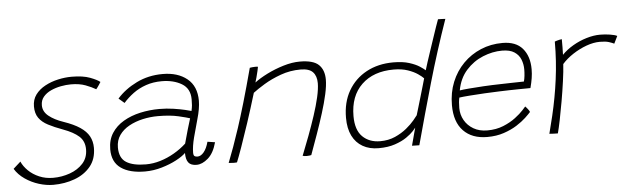

<svg xmlns="http://www.w3.org/2000/svg" viewBox="-81 -871 3555 1084"><g transform="rotate(-5 1696.0 -329.0)"><path d="M182 42Q143 42 101 29Q59 16 23 -8.8Q-13 -33.5 -33.5 -67.5Q-28.5 -72 -22.8 -77.2Q-17 -82.5 -11 -87.8Q-5 -93 0 -97.5Q5 -102 8 -105Q20 -77.5 45.2 -52.8Q70.5 -28 106.2 -12.8Q142 2.5 185 2.5Q234.5 2.5 280 -13.8Q325.5 -30 354.5 -62Q383.5 -94 383.5 -141.5Q383.5 -188 353 -215.5Q322.5 -243 263.5 -264.5Q215.5 -282 181.5 -299.8Q147.5 -317.5 129.5 -343Q111.5 -368.5 111.5 -408Q111.5 -447 132.2 -475Q153 -503 187 -521.2Q221 -539.5 260.5 -548.2Q300 -557 337.5 -557Q401.5 -557 441.8 -541.8Q482 -526.5 497.5 -513.5Q493.5 -506.5 488.2 -498.8Q483 -491 478.5 -484.8Q474 -478.5 470.5 -474.5Q447 -488.5 412.5 -501.5Q378 -514.5 330.5 -514.5Q303 -514.5 272.8 -508.8Q242.5 -503 216 -490.8Q189.5 -478.5 173 -458.8Q156.5 -439 156.5 -411Q156.5 -375 187.8 -349.8Q219 -324.5 270.5 -307Q327.5 -287.5 362.2 -264.2Q397 -241 412.8 -212Q428.5 -183 428.5 -146.5Q428.5 -83 394.2 -41.2Q360 0.5 303.8 21.2Q247.5 42 182 42Z M705 12Q618 12 568.8 -22.5Q519.5 -57 519.5 -129.5Q519.5 -182.5 544.2 -221Q569 -259.5 611.2 -284.2Q653.5 -309 706.5 -320.8Q759.5 -332.5 815.5 -332.5Q856 -332.5 894.5 -326.8Q933 -321 960.5 -314.5Q988 -308 995.5 -305.5Q999.5 -323 1000.8 -337Q1002 -351 1002 -371Q1002 -432 955.5 -459.8Q909 -487.5 842 -487.5Q793.5 -487.5 753 -473.5Q712.5 -459.5 680.2 -435.8Q648 -412 623 -383.5L591 -411Q635.5 -461.5 702.8 -494.5Q770 -527.5 851 -527.5Q936.5 -527.5 989.2 -484.8Q1042 -442 1042 -359.5Q1042 -338 1037.5 -311.8Q1033 -285.5 1024.5 -256.5Q1010 -206.5 997 -156Q984 -105.5 984 -70.5Q984 -55 990 -50.5Q996 -46 1007 -46Q1026 -46 1043 -66.5Q1060 -87 1070 -124.5L1112.5 -118Q1096 -57 1063 -28.5Q1030 0 998 0Q965.5 0 951.8 -17.8Q938 -35.5 938 -72.5Q921 -55 884 -35.2Q847 -15.5 800 -1.8Q753 12 705 12ZM713.5 -27.5Q754.5 -27.5 795.5 -40Q836.5 -52.5 874.5 -74.5Q912.5 -96.5 943.5 -125Q956 -171 965.2 -202.8Q974.5 -234.5 984 -265Q968 -270.5 920.2 -281.8Q872.5 -293 803.5 -293Q760 -293 717.5 -283.5Q675 -274 640 -254.8Q605 -235.5 584.2 -206Q563.5 -176.5 563.5 -136.5Q563.5 -76 602 -51.8Q640.5 -27.5 713.5 -27.5Z M1226 6Q1221.5 6.5 1216.8 6.8Q1212 7 1207.5 7Q1200.5 7 1193.2 6.2Q1186 5.5 1179 5Q1195.5 -37 1212 -82.5Q1228.5 -128 1247.8 -186.8Q1267 -245.5 1290.8 -326.2Q1314.5 -407 1344.5 -519.5Q1350 -520.5 1357.5 -521.5Q1365 -522.5 1374 -522.5Q1378 -522.5 1383 -522.5Q1388 -522.5 1391 -521.5Q1390.5 -515.5 1386.2 -498Q1382 -480.5 1377.2 -462Q1372.5 -443.5 1369 -434Q1397 -455.5 1441.2 -477.8Q1485.5 -500 1535.2 -515Q1585 -530 1628.5 -530Q1705 -530 1735.8 -500.2Q1766.5 -470.5 1766.5 -416Q1766.5 -382 1755.8 -333.5Q1745 -285 1727.2 -228.2Q1709.5 -171.5 1688.5 -112.5Q1667.5 -53.5 1647.5 1.5Q1643.5 2.5 1636.8 3.5Q1630 4.5 1622 4.5Q1615.5 4.5 1610 3.8Q1604.5 3 1598.5 1.5Q1619.5 -51 1640.8 -107.8Q1662 -164.5 1680 -219.2Q1698 -274 1708.8 -321Q1719.5 -368 1719.5 -400Q1719.5 -440.5 1698.5 -462.8Q1677.5 -485 1629 -485Q1569.5 -485 1515.8 -465.5Q1462 -446 1420.5 -420.8Q1379 -395.5 1355 -377Q1328 -287.5 1302.5 -210.2Q1277 -133 1257 -76.8Q1237 -20.5 1226 6Z M2218.5 -1.5Q2221.5 -12 2227 -33Q2232.5 -54 2238 -74.2Q2243.5 -94.5 2245.5 -101.5Q2243.5 -98 2229.5 -82.8Q2215.5 -67.5 2189.2 -49.2Q2163 -31 2123.2 -17.5Q2083.5 -4 2030 -4Q1978 -4 1940 -25.8Q1902 -47.5 1881.5 -89Q1861 -130.5 1861 -190.5Q1861 -278.5 1898.2 -343.2Q1935.5 -408 2001.8 -443.8Q2068 -479.5 2154 -479.5Q2207 -479.5 2243.5 -468Q2280 -456.5 2302 -442Q2324 -427.5 2333 -419Q2337.5 -435 2347 -464Q2356.5 -493 2368.2 -528Q2380 -563 2391.5 -597.5Q2403 -632 2412.5 -659.5Q2422 -687 2427 -700Q2438 -700 2450 -699.5Q2462 -699 2468.5 -698.5Q2406.5 -521 2356.2 -346Q2306 -171 2260 -0.5Q2253.5 -0.5 2244.5 -0.8Q2235.5 -1 2228 -1.2Q2220.5 -1.5 2218.5 -1.5ZM2042.5 -42.5Q2089 -42.5 2126.8 -59.2Q2164.5 -76 2192.8 -99.2Q2221 -122.5 2238 -143Q2255 -163.5 2260 -170.5Q2264 -184 2272.5 -212.2Q2281 -240.5 2290.5 -273Q2300 -305.5 2308.2 -333.5Q2316.5 -361.5 2320 -374.5Q2310.5 -385 2288.5 -400.2Q2266.5 -415.5 2232.5 -427.2Q2198.5 -439 2152.5 -439Q2038 -439 1971 -374.8Q1904 -310.5 1904 -196.5Q1904 -118 1942.2 -80.2Q1980.5 -42.5 2042.5 -42.5Z M2898.5 -133Q2889 -122 2868 -102.2Q2847 -82.5 2815.2 -62.2Q2783.5 -42 2741.2 -27.8Q2699 -13.5 2647 -13.5Q2560.5 -13.5 2511.8 -64Q2463 -114.5 2463 -209.5Q2463 -281 2487.2 -340.5Q2511.5 -400 2554.5 -443.5Q2597.5 -487 2654.5 -511Q2711.5 -535 2777.5 -535Q2853.5 -535 2891.2 -490.8Q2929 -446.5 2929 -373Q2929 -348 2925 -322.8Q2921 -297.5 2913 -267.5Q2909.5 -267.5 2892.2 -267.2Q2875 -267 2849 -266.8Q2823 -266.5 2793.2 -265.8Q2763.5 -265 2735 -264Q2699 -263 2654 -260.5Q2609 -258 2569 -255Q2529 -252 2508.5 -249Q2503 -225.5 2503 -190.5Q2503 -152.5 2521 -120.8Q2539 -89 2572 -69.8Q2605 -50.5 2650 -50.5Q2700.5 -50.5 2741 -67Q2781.5 -83.5 2810.8 -105.8Q2840 -128 2856.2 -146Q2872.5 -164 2874.5 -166.5Q2877 -164 2880.8 -159.8Q2884.5 -155.5 2888.5 -150.5Q2892.5 -145.5 2895.2 -141Q2898 -136.5 2898.5 -133ZM2514.5 -289Q2531.5 -292 2567.2 -295Q2603 -298 2650.5 -300.8Q2698 -303.5 2749.5 -304.5Q2780 -305.5 2808.8 -306Q2837.5 -306.5 2857.2 -307Q2877 -307.5 2879.5 -307.5Q2883.5 -321 2885.5 -339.5Q2887.5 -358 2887.5 -375.5Q2887.5 -405 2877 -431.8Q2866.5 -458.5 2841.2 -475.2Q2816 -492 2771.5 -492Q2717 -492 2662.2 -469.5Q2607.5 -447 2567.2 -402Q2527 -357 2514.5 -289Z M3112.5 -438.5Q3139 -466 3175.8 -487.5Q3212.5 -509 3253.2 -521.2Q3294 -533.5 3330.5 -533.5Q3358.5 -533.5 3386 -529.2Q3413.5 -525 3427 -518L3406.5 -476Q3395.5 -481.5 3377 -487.5Q3358.5 -493.5 3326 -493.5Q3290 -493.5 3249.5 -478.8Q3209 -464 3172 -439.8Q3135 -415.5 3109.5 -386.5Q3107 -345.5 3099.2 -290Q3091.5 -234.5 3081.5 -177.2Q3071.5 -120 3061.8 -72.2Q3052 -24.5 3045 1Q3037.5 1 3021.8 0.5Q3006 0 2997 -1Q3010.5 -52 3022.2 -102Q3034 -152 3043.2 -202Q3052.5 -252 3059.2 -303.2Q3066 -354.5 3069.5 -407.5Q3073 -460.5 3073 -517Q3076.5 -518.5 3084.2 -520.8Q3092 -523 3100.5 -525Q3109 -527 3113.5 -527Q3113.5 -508 3113.5 -481Q3113.5 -454 3112.5 -438.5Z"/></g></svg>

Font: Grandstander Thin Thin
Style: Italic
Weight: 250
Italic angle: -15°
Version: Version 1.200